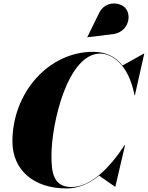

<svg xmlns="http://www.w3.org/2000/svg" viewBox="-20 -1052 833 1082"><path d="M616 -859.5C696 -869 724 -953 691 -1001C664 -1040 575 -1053 538.5 -978.5L472 -843L472.5 -842ZM355 10C424 10 485 -18.5 538.5 -62L628 0H630L685 -235H683C593 -98 487 2 383 2C279 2 270 -83 270 -175C270 -357 361 -750 545 -750C609 -750 705 -691 738 -515H740L793 -750H791L670.5 -683C632 -731.5 578.5 -760 505 -760C252 -760 50 -528 50 -255C50 -92 172 10 355 10Z"/></svg>

Font: Bodoni* 96pt Fatface
Style: Italic
Weight: 900
Italic angle: -13°
Version: Version 2.3